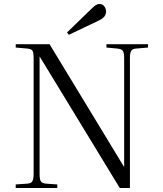

<svg xmlns="http://www.w3.org/2000/svg" viewBox="-20 -945 818 965"><path d="M59 0V-18L117 -22Q136 -23 142.5 -34Q149 -45 149 -71V-654Q149 -680 143.5 -689.5Q138 -699 117 -701L59 -706V-723H229L603 -107L604 -108V-654Q604 -679 597.5 -689Q591 -699 569 -701L515 -706V-723H724V-706L665 -701Q646 -700 639.5 -689.5Q633 -679 633 -651V0H582L180 -660L179 -659V-69Q179 -43 185.5 -33.5Q192 -24 211 -22L268 -18V0ZM326 -770 317 -782 442 -903Q455 -916 463.5 -920.5Q472 -925 480 -925Q495 -925 504 -913.5Q513 -902 513 -888Q513 -873 504.5 -862Q496 -851 477 -842Z"/></svg>

Font: Literata 60pt Light
Style: Regular
Weight: 300
Designer: Latin by Veronika Burian and Jose Scaglione. Greek by Irene Vlachou. Cyrillic by Vera Evstafieva.
Foundry: TypeTogether
Version: Version 3.103;gftools[0.9.29]